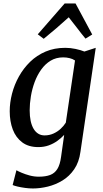

<svg xmlns="http://www.w3.org/2000/svg" viewBox="-20 -845 600 1116"><path d="M447.5 38Q439.5 98 411.2 139Q383 180 343 204.2Q303 228.5 258.2 239.5Q213.5 250.5 171.5 250.5Q149 250.5 125.5 247.2Q102 244 82.8 239.5Q63.5 235 53.5 230.5L75.5 144.5Q85.5 150.5 106 159.2Q126.5 168 152.5 175Q178.5 182 205.5 182Q245 182 271.5 172Q298 162 313.5 137Q329 112 335 66.5L353 -61Q336.5 -43 314.2 -26.8Q292 -10.5 264 -0.2Q236 10 203 10Q145.5 10 108.8 -17.8Q72 -45.5 54.2 -92.5Q36.5 -139.5 36.5 -198.5Q36.5 -248.5 50 -300.8Q63.5 -353 90 -400.5Q116.5 -448 155.2 -485.8Q194 -523.5 245 -545.2Q296 -567 359 -567Q389 -567 419.5 -560.5Q450 -554 470.5 -545.5L536.5 -567ZM416 -493.5Q402 -503 384 -507.2Q366 -511.5 347.5 -511.5Q306 -511.5 274.2 -492.2Q242.5 -473 219.2 -440.2Q196 -407.5 181.2 -367.5Q166.5 -327.5 159.5 -285Q152.5 -242.5 152.5 -204Q152.5 -169.5 158.2 -142.5Q164 -115.5 175.2 -96.5Q186.5 -77.5 202.5 -67.8Q218.5 -58 239 -58Q267 -58 290.8 -68.8Q314.5 -79.5 332.8 -96.5Q351 -113.5 362.5 -132ZM234 -619.5 199.5 -645.5 356 -825H419L516 -644.5L477 -620.5Q452 -650.5 428.5 -681.8Q405 -713 379.5 -744.5Q345 -713 308 -681.2Q271 -649.5 234 -619.5Z"/></svg>

Font: Merriweather 20pt Medium
Style: Italic
Weight: 500
Italic angle: -7.8°
Version: Version 2.101